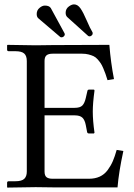

<svg xmlns="http://www.w3.org/2000/svg" viewBox="-20 -850 610 871"><path d="M160.2 -814.9Q171.9 -824.7 183.6 -824.7Q203.1 -824.7 210.4 -813.5L272.9 -698.7Q273.9 -696.8 273.9 -694.3Q273.9 -688.5 268.6 -684.1Q264.2 -680.7 259.3 -680.7Q254.9 -680.7 252.9 -682.6L154.3 -766.6Q146.5 -772.9 146.5 -786.6Q146.5 -804.2 160.2 -814.9ZM292.5 -820.8Q305.2 -830.1 315.9 -830.1Q332.5 -830.1 345.2 -811.8Q357.9 -793.5 373.3 -757.3Q388.7 -721.2 399.9 -703.1Q400.4 -702.1 400.4 -698.7Q400.4 -692.4 395 -688.5Q390.6 -685.1 387.2 -685.1Q381.8 -685.1 379.4 -687.5L284.7 -772.9Q277.8 -779.8 277.8 -792Q277.8 -810.1 292.5 -820.8ZM353 -606.4H218.3Q199.7 -606.4 190.9 -598.9Q182.1 -591.3 182.1 -573.7V-360.8H318.8Q343.3 -360.8 353.5 -371.3Q363.8 -381.8 369.1 -405.3L376 -435.1Q377 -443.4 383.3 -443.4H405.3Q408.7 -443.4 408.7 -439Q400.9 -381.8 400.9 -343.8Q400.9 -302.7 408.7 -248L406.2 -244.6H383.3Q376 -244.6 375 -252L369.1 -282.7Q364.7 -305.7 353.8 -316.2Q342.8 -326.7 318.8 -326.7H182.1V-71.8Q182.1 -53.2 191.2 -46.1Q200.2 -39.1 218.3 -39.1H383.8Q411.1 -39.1 432.4 -48.8Q453.6 -58.6 468 -77.9Q482.4 -97.2 491.7 -118.7Q501 -140.1 509.3 -169.9L539.6 -165Q518.6 -68.4 513.2 0H219.2L141.6 -1L13.7 1L12.2 -1V-21Q12.2 -27.8 20 -27.8H49.8Q78.6 -27.8 90.1 -38.8Q101.6 -49.8 101.6 -71.8V-572.8Q101.6 -596.7 89.8 -607.2Q78.1 -617.7 49.8 -617.7H20Q12.2 -617.7 12.2 -624.5V-644.5L14.2 -646.5L142.1 -644.5L219.7 -645.5L476.1 -646.5Q482.4 -566.9 497.1 -491.2L467.8 -486.3Q461.9 -504.9 458.5 -514.9Q455.1 -524.9 448.7 -539.8Q442.4 -554.7 437 -562.7Q431.6 -570.8 423.1 -580.6Q414.6 -590.3 404.8 -595Q395 -599.6 381.8 -603Q368.7 -606.4 353 -606.4Z"/></svg>

Font: Libertinage
Style: f
Weight: 400
Designer: OSP
Foundry: OSP
Version: Version 1.0; 2008; OFL relea